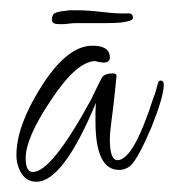

<svg xmlns="http://www.w3.org/2000/svg" viewBox="-20 -374 339 374"><path d="M51 -20Q32 -20 22 -36Q12 -52 12 -72Q12 -128 59 -203Q110 -285 160 -285Q194 -285 194 -262Q194 -252 181 -252Q180 -252 178 -252.5Q176 -253 173 -253L166 -255Q129 -255 78 -177Q30 -105 30 -66Q30 -39 44 -39Q81 -39 159 -183Q161 -188 166 -198Q171 -208 178 -222Q183 -231 200 -231Q207 -231 207 -226L203 -187Q200 -159 197 -137.5Q194 -116 194 -102Q194 -62 209 -62Q240 -62 279 -184Q282 -190 288 -213Q289 -217 293 -217Q299 -217 299 -209Q299 -186 275 -126Q249 -65 234 -51Q224 -43 212 -43Q166 -43 166 -137Q166 -145 166 -154.5Q166 -164 167 -174Q103 -20 51 -20ZM95 -327Q81 -327 81 -335Q81 -346 88 -349Q95 -352 109 -353Q112 -354 117.5 -354Q123 -354 130 -354Q151 -354 180.5 -350.5Q210 -347 230 -348Q239 -348 239 -339Q239 -333 215 -330Q202 -329 187.5 -329Q173 -329 159 -329Q145 -329 132.5 -329Q120 -329 114 -328Q108 -327 103.5 -327Q99 -327 95 -327Z"/></svg>

Font: Ole
Style: Regular
Weight: 400
Designer: Robert E. Leuschke
Foundry: Robert E. Leuschke
Version: Version 1.010; ttfautohint (v1.8.3)